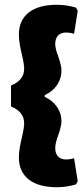

<svg xmlns="http://www.w3.org/2000/svg" viewBox="-20 -679 345 803"><path d="M298 -647 305 -634 290 -538Q272 -543 257 -543Q235 -543 223 -530.5Q211 -518 211 -495Q211 -475 224 -442Q229 -428 233 -412Q237 -396 237 -384Q237 -351 219 -324Q201 -297 167 -281V-274Q201 -258 219 -231Q237 -204 237 -173Q237 -150 223 -112Q218 -99 214.5 -85Q211 -71 211 -60Q211 -37 223 -24.5Q235 -12 257 -12Q272 -12 290 -17L305 79L298 92Q259 104 218 104Q141 104 100 71.5Q59 39 59 -20Q59 -41 63 -63.5Q67 -86 72 -106Q81 -144 81 -164Q81 -211 26 -234V-321Q81 -344 81 -391Q81 -411 72 -449Q67 -469 63 -491.5Q59 -514 59 -535Q59 -594 100 -626.5Q141 -659 218 -659Q259 -659 298 -647Z"/></svg>

Font: Luna Sans Black
Style: Regular
Weight: 900
Designer: Juan Pablo del Peral
Foundry: Huerta Tipografica
Version: Version 2.001; ttfautohint (v1.5)